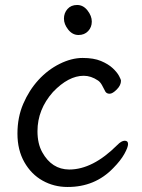

<svg xmlns="http://www.w3.org/2000/svg" viewBox="-20 -724 570 768"><path d="M288.6 -704.1Q313 -704.1 330.1 -682.1Q347.2 -660.2 347.2 -637.7Q347.2 -615.2 332.5 -599.6Q317.9 -584 293.9 -584Q270 -584 252.9 -605.5Q235.8 -627 235.8 -649.4Q235.8 -671.9 250 -688Q264.2 -704.1 288.6 -704.1ZM433.1 -51.8Q359.9 24.4 250 23.9Q195.8 23.9 150.4 -1.5Q105 -26.9 77.4 -75.4Q49.8 -124 49.8 -189.5Q49.8 -254.9 73 -308.8Q96.2 -362.8 133.5 -403.8Q170.9 -444.8 218.5 -468.5Q266.1 -492.2 310.5 -492.2Q355 -492.2 384 -480Q413.1 -467.8 430.7 -451.4Q448.2 -435.1 456.1 -420.4Q463.9 -405.8 463.9 -400.9Q463.9 -382.8 447 -366Q430.2 -349.1 418.7 -349.1Q407.2 -349.1 401.9 -356.9Q395 -371.1 387.9 -383.5Q380.9 -396 372.1 -401.9Q344.2 -420.9 314.9 -420.9Q253.9 -420.9 191.9 -356Q129.9 -286.1 129.9 -199.2Q129.9 -149.4 148.9 -115.2Q187 -46.4 256.8 -45.9Q351.1 -45.9 449.2 -144Q465.8 -161.1 479 -161.1Q492.2 -161.1 492.2 -147.9Q492.2 -134.8 477.5 -108.4Q462.9 -82 433.1 -51.8Z"/></svg>

Font: LXGW WenKai Screen R
Style: Regular
Weight: 400
Designer: Fontworks Inc.
Version: Version 1.235;May 31, 2022